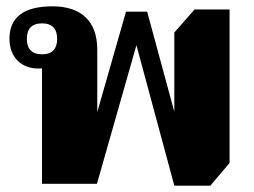

<svg xmlns="http://www.w3.org/2000/svg" viewBox="-20 -582 805 608"><path d="M532 6H646L707 -66V-552H596L532 -479V-228L446 -545H379L288 -227V-425C288 -513 239 -562 146 -562C54 -562 10 -526 10 -460C10 -398 50 -365 101 -365C105 -365 109 -365 113 -366V0H287L412 -439ZM113 -410C80 -410 65 -428 65 -459C65 -490 80 -508 113 -508C146 -508 161 -490 161 -459C161 -428 146 -410 113 -410Z"/></svg>

Font: Noto Serif Thai Black
Style: Regular
Weight: 900
Designer: Monotype Design Team
Foundry: Monotype Imaging Inc.
Version: Version 2.002